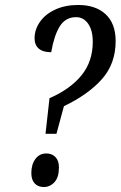

<svg xmlns="http://www.w3.org/2000/svg" viewBox="-20 -744 485 772"><path d="M179 -349Q263 -386 308 -441.5Q353 -497 353 -576Q353 -622 334.5 -648.5Q316 -675 286 -675Q243 -675 220 -637.5Q197 -600 186 -534Q153 -534 136 -548.5Q119 -563 119 -590Q119 -625 140.5 -656Q162 -687 202 -705.5Q242 -724 294 -724Q365 -724 405 -686.5Q445 -649 445 -579Q445 -488 390 -426Q335 -364 237 -317L207 -206H163ZM106 -48Q106 -83 122.5 -105Q139 -127 166 -127Q189 -127 203 -112.5Q217 -98 217 -71Q217 -31 199 -11.5Q181 8 156 8Q133 8 119.5 -6.5Q106 -21 106 -48Z"/></svg>

Font: Noto Serif Cond
Style: Italic
Weight: 400
Width: 3
Italic angle: -12°
Designer: Monotype Design Team
Foundry: Monotype Imaging Inc.
Version: Version 1.001